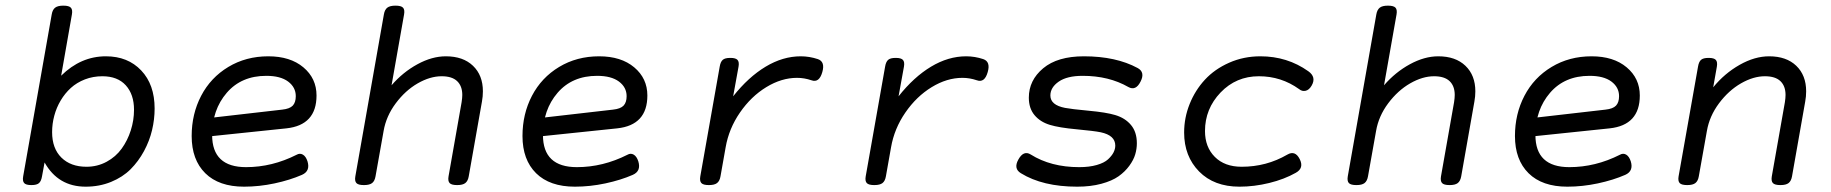

<svg xmlns="http://www.w3.org/2000/svg" viewBox="-20 -666 6636 696"><path d="M209 -645.5Q189.5 -645.5 179.9 -638.2Q170.4 -630.9 167.5 -613.8L64 -26.9Q61 -9.8 67.6 -2.4Q74.2 4.9 93.3 4.9H94.2Q113.3 4.9 121.3 -2.2Q129.4 -9.3 132.3 -26.9L141.6 -77.1Q190.9 10.7 290.5 10.7Q340.3 10.7 382.6 -6.6Q424.8 -23.9 453.4 -52.5Q481.9 -81.1 502 -118.2Q522 -155.3 531.2 -194.3Q540.5 -233.4 540.5 -272.5Q540.5 -359.4 491.9 -410.6Q443.4 -461.9 363.8 -461.9Q272.9 -461.9 201.7 -391.6L240.7 -613.8Q243.7 -630.9 236.8 -638.2Q230 -645.5 210 -645.5ZM465.8 -268.1Q465.8 -230 454.1 -193.4Q442.4 -156.7 421.1 -127.2Q399.9 -97.7 366.5 -79.6Q333 -61.5 293.5 -61.5Q236.3 -61.5 202.6 -94.7Q168.9 -127.9 168.9 -187Q168.9 -217.3 176.8 -246.6Q184.6 -275.9 200 -301.8Q215.3 -327.6 236.8 -347.2Q258.3 -366.7 287.8 -378.2Q317.4 -389.6 351.1 -389.6Q406.2 -389.6 436 -356.7Q465.8 -323.7 465.8 -268.1Z M674.8 -172.9Q674.8 -86.9 724.1 -38.1Q773.4 10.7 864.7 10.7Q919.4 10.7 975.3 -1.2Q1031.2 -13.2 1074.7 -32.2Q1105.5 -45.9 1094.7 -81.1Q1088.9 -99.1 1077.9 -105.5Q1066.9 -111.8 1055.2 -105Q966.3 -60.1 872.1 -60.1Q749 -60.1 749 -176.3Q749 -268.1 802 -329.6Q855 -391.1 945.3 -391.1Q996.6 -391.1 1024.4 -370.4Q1052.2 -349.6 1052.2 -317.4Q1052.2 -294.9 1041.3 -283.2Q1030.3 -271.5 1002.9 -268.6L738.8 -238.3L722.7 -169.9L1018.1 -200.7Q1127.4 -212.4 1127.4 -319.8Q1127.4 -381.8 1079.8 -421.9Q1032.2 -461.9 952.6 -461.9Q871.6 -461.9 807.6 -423.3Q743.7 -384.8 709.2 -318.8Q674.8 -252.9 674.8 -172.9Z M1413.1 -645.5Q1393.6 -645.5 1384 -638.2Q1374.5 -630.9 1371.6 -613.8L1268.1 -26.9Q1265.1 -9.8 1272 -2.4Q1278.8 4.9 1298.8 4.9H1299.8Q1319.3 4.9 1328.9 -2.4Q1338.4 -9.8 1341.3 -26.9L1370.6 -191.4Q1379.9 -245.1 1414.6 -291.5Q1449.2 -337.9 1494.1 -363.8Q1539.1 -389.6 1581.1 -389.6Q1618.7 -389.6 1637.2 -371.8Q1655.8 -354 1655.8 -321.8Q1655.8 -311 1653.3 -295.4L1606 -26.9Q1603 -9.8 1609.9 -2.4Q1616.7 4.9 1636.7 4.9H1637.7Q1657.2 4.9 1666.7 -2.4Q1676.3 -9.8 1679.2 -26.9L1727.1 -297.9Q1730.5 -316.4 1730.5 -335Q1730.5 -393.1 1694.6 -427.5Q1658.7 -461.9 1596.2 -461.9Q1545.9 -461.9 1493.2 -433.1Q1440.4 -404.3 1399.4 -356.9L1444.8 -613.8Q1447.8 -630.9 1440.9 -638.2Q1434.1 -645.5 1414.1 -645.5Z M1874 -172.9Q1874 -86.9 1923.3 -38.1Q1972.7 10.7 2064 10.7Q2118.7 10.7 2174.6 -1.2Q2230.5 -13.2 2273.9 -32.2Q2304.7 -45.9 2293.9 -81.1Q2288.1 -99.1 2277.1 -105.5Q2266.1 -111.8 2254.4 -105Q2165.5 -60.1 2071.3 -60.1Q1948.2 -60.1 1948.2 -176.3Q1948.2 -268.1 2001.2 -329.6Q2054.2 -391.1 2144.5 -391.1Q2195.8 -391.1 2223.6 -370.4Q2251.5 -349.6 2251.5 -317.4Q2251.5 -294.9 2240.5 -283.2Q2229.5 -271.5 2202.1 -268.6L1938 -238.3L1921.9 -169.9L2217.3 -200.7Q2326.7 -212.4 2326.7 -319.8Q2326.7 -381.8 2279.1 -421.9Q2231.4 -461.9 2151.9 -461.9Q2070.8 -461.9 2006.8 -423.3Q1942.9 -384.8 1908.4 -318.8Q1874 -252.9 1874 -172.9Z M2637.7 -316.9 2657.2 -424.3Q2660.2 -441.4 2653.6 -448.7Q2647 -456.1 2627.9 -456.1H2627Q2607.9 -456.1 2599.9 -449Q2591.8 -441.9 2588.9 -424.3L2518.6 -26.9Q2515.6 -9.8 2522.5 -2.4Q2529.3 4.9 2549.3 4.9H2550.3Q2569.8 4.9 2579.3 -2.4Q2588.9 -9.8 2591.8 -26.9L2610.4 -131.8Q2622.1 -199.7 2662.4 -258.1Q2702.6 -316.4 2757.8 -350.1Q2813 -383.8 2869.1 -383.8Q2895.5 -383.8 2921.4 -375Q2949.7 -364.7 2960.9 -404.8Q2971.7 -442.4 2944.8 -451.7Q2914.1 -461.9 2882.8 -461.9Q2817.9 -461.9 2755.4 -424.3Q2692.9 -386.7 2637.7 -316.9Z M3237.3 -316.9 3256.8 -424.3Q3259.8 -441.4 3253.2 -448.7Q3246.6 -456.1 3227.5 -456.1H3226.6Q3207.5 -456.1 3199.5 -449Q3191.4 -441.9 3188.5 -424.3L3118.2 -26.9Q3115.2 -9.8 3122.1 -2.4Q3128.9 4.9 3148.9 4.9H3149.9Q3169.4 4.9 3179 -2.4Q3188.5 -9.8 3191.4 -26.9L3210 -131.8Q3221.7 -199.7 3262 -258.1Q3302.2 -316.4 3357.4 -350.1Q3412.6 -383.8 3468.8 -383.8Q3495.1 -383.8 3521 -375Q3549.3 -364.7 3560.5 -404.8Q3571.3 -442.4 3544.4 -451.7Q3513.7 -461.9 3482.4 -461.9Q3417.5 -461.9 3355 -424.3Q3292.5 -386.7 3237.3 -316.9Z M3709.5 -312Q3709.5 -273.4 3730 -248.8Q3750.5 -224.1 3785.6 -213.4Q3819.3 -203.1 3882.8 -197.3Q3946.3 -191.4 3970.2 -186.5Q4022.9 -175.3 4022.9 -138.2Q4022.9 -126 4016.6 -113.5Q4010.3 -101.1 3996.6 -88.4Q3982.9 -75.7 3955.8 -67.9Q3928.7 -60.1 3892.1 -60.1Q3789.6 -60.1 3716.3 -106Q3690.4 -122.1 3671.4 -87.4Q3653.3 -54.7 3680.7 -38.1Q3759.8 10.7 3884.8 10.7Q3933.6 10.7 3972.4 0.2Q4011.2 -10.3 4034.7 -26.9Q4058.1 -43.5 4073.7 -64.9Q4089.4 -86.4 4095.2 -106.4Q4101.1 -126.5 4101.1 -146.5Q4101.1 -187.5 4079.8 -212.9Q4058.6 -238.3 4022.5 -249Q3989.7 -258.8 3926.5 -264.6Q3863.3 -270.5 3840.8 -274.9Q3787.6 -285.2 3787.6 -319.8Q3787.6 -349.1 3817.9 -370.1Q3848.1 -391.1 3904.8 -391.1Q3999.5 -391.1 4070.3 -350.6Q4097.2 -335.4 4114.7 -370.6Q4131.8 -404.3 4104 -419.4Q4025.4 -461.9 3909.2 -461.9Q3813.5 -461.9 3761.5 -418.5Q3709.5 -375 3709.5 -312Z M4272.5 -185.5Q4272.5 -99.6 4326.7 -44.4Q4380.9 10.7 4473.1 10.7Q4526.4 10.7 4581.1 -2.7Q4635.7 -16.1 4677.2 -39.6Q4708 -56.6 4691.4 -89.4Q4674.8 -122.1 4646.5 -105.5Q4570.8 -61.5 4481 -61.5Q4419.4 -61.5 4383.8 -97.2Q4348.1 -132.8 4348.1 -190.9Q4348.1 -271.5 4404.5 -330.6Q4460.9 -389.6 4543.5 -389.6Q4624.5 -389.6 4689.5 -342.8Q4700.2 -334 4712.9 -336.9Q4725.6 -339.8 4734.9 -356Q4752.4 -386.7 4722.7 -407.7Q4646.5 -461.9 4548.8 -461.9Q4488.3 -461.9 4435.8 -438.7Q4383.3 -415.5 4347.9 -377.2Q4312.5 -338.9 4292.5 -289.1Q4272.5 -239.3 4272.5 -185.5Z M5010.7 -645.5Q4991.2 -645.5 4981.7 -638.2Q4972.2 -630.9 4969.2 -613.8L4865.7 -26.9Q4862.8 -9.8 4869.6 -2.4Q4876.5 4.9 4896.5 4.9H4897.5Q4917 4.9 4926.5 -2.4Q4936 -9.8 4939 -26.9L4968.3 -191.4Q4977.5 -245.1 5012.2 -291.5Q5046.9 -337.9 5091.8 -363.8Q5136.7 -389.6 5178.7 -389.6Q5216.3 -389.6 5234.9 -371.8Q5253.4 -354 5253.4 -321.8Q5253.4 -311 5251 -295.4L5203.6 -26.9Q5200.7 -9.8 5207.5 -2.4Q5214.4 4.9 5234.4 4.9H5235.4Q5254.9 4.9 5264.4 -2.4Q5273.9 -9.8 5276.9 -26.9L5324.7 -297.9Q5328.1 -316.4 5328.1 -335Q5328.1 -393.1 5292.2 -427.5Q5256.3 -461.9 5193.8 -461.9Q5143.6 -461.9 5090.8 -433.1Q5038.1 -404.3 4997.1 -356.9L5042.5 -613.8Q5045.4 -630.9 5038.6 -638.2Q5031.7 -645.5 5011.7 -645.5Z M5471.7 -172.9Q5471.7 -86.9 5521 -38.1Q5570.3 10.7 5661.6 10.7Q5716.3 10.7 5772.2 -1.2Q5828.1 -13.2 5871.6 -32.2Q5902.3 -45.9 5891.6 -81.1Q5885.7 -99.1 5874.8 -105.5Q5863.8 -111.8 5852.1 -105Q5763.2 -60.1 5668.9 -60.1Q5545.9 -60.1 5545.9 -176.3Q5545.9 -268.1 5598.9 -329.6Q5651.9 -391.1 5742.2 -391.1Q5793.5 -391.1 5821.3 -370.4Q5849.1 -349.6 5849.1 -317.4Q5849.1 -294.9 5838.1 -283.2Q5827.1 -271.5 5799.8 -268.6L5535.6 -238.3L5519.5 -169.9L5814.9 -200.7Q5924.3 -212.4 5924.3 -319.8Q5924.3 -381.8 5876.7 -421.9Q5829.1 -461.9 5749.5 -461.9Q5668.5 -461.9 5604.5 -423.3Q5540.5 -384.8 5506.1 -318.8Q5471.7 -252.9 5471.7 -172.9Z M6190.4 -349.6 6203.6 -424.3Q6206.5 -441.4 6200 -448.7Q6193.4 -456.1 6174.3 -456.1H6173.3Q6154.3 -456.1 6146.2 -449Q6138.2 -441.9 6135.3 -424.3L6064.9 -26.9Q6062 -9.8 6068.8 -2.4Q6075.7 4.9 6095.7 4.9H6096.7Q6116.2 4.9 6125.7 -2.4Q6135.3 -9.8 6138.2 -26.9L6167.5 -191.4Q6176.8 -245.1 6211.4 -291.5Q6246.1 -337.9 6291 -363.8Q6335.9 -389.6 6377.9 -389.6Q6415.5 -389.6 6434.1 -371.8Q6452.6 -354 6452.6 -321.8Q6452.6 -311 6450.2 -295.4L6402.8 -26.9Q6399.9 -9.8 6406.7 -2.4Q6413.6 4.9 6433.6 4.9H6434.6Q6454.1 4.9 6463.6 -2.4Q6473.1 -9.8 6476.1 -26.9L6523.9 -297.9Q6527.3 -316.4 6527.3 -335Q6527.3 -393.1 6491.5 -427.5Q6455.6 -461.9 6393.1 -461.9Q6340.8 -461.9 6286.1 -430.9Q6231.4 -399.9 6190.4 -349.6Z"/></svg>

Font: Courier Prime Sans
Style: Regular
Weight: 300
Italic angle: -10°
Designer: Alan Dague-Greene
Foundry: Quote-Unquote Apps
Version: Version 3.23